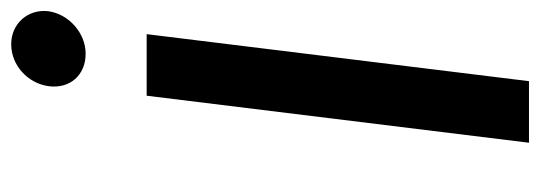

<svg xmlns="http://www.w3.org/2000/svg" viewBox="-331 -644 965 343"><g transform="rotate(-90 151.5 -472.5)"><path d="M169 -868C164 -830 189 -802 227 -802C264 -802 298 -832 303 -869C307 -905 281 -935 244 -935C206 -935 174 -905 169 -868ZM178 -10 262 -693H152L68 -10Z"/></g></svg>

Font: Bluebird
Style: LiExtObl
Weight: 300
Designer: Jasper
Foundry: Cannot Into Space Fonts
Version: Version 0.98